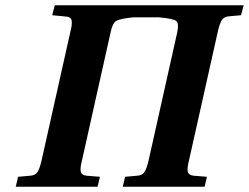

<svg xmlns="http://www.w3.org/2000/svg" viewBox="-20 -712 949 732"><path d="M40 0 49 -38 94 -42Q114 -43 122.5 -55.5Q131 -68 138 -98L249 -594Q256 -621 253 -634.5Q250 -648 230 -649L179 -654L189 -692H909L899 -654L855 -650Q835 -649 826.5 -636.5Q818 -624 811 -594L700 -98Q693 -71 696 -57.5Q699 -44 719 -42L769 -38L760 0H448L457 -38L502 -42Q522 -43 530.5 -55.5Q539 -68 546 -98L656 -590Q663 -624 651.5 -632.5Q640 -641 585 -646H489Q438 -641 423.5 -632.5Q409 -624 402 -590L292 -98Q285 -71 288 -57.5Q291 -44 311 -42L361 -38L352 0Z"/></svg>

Font: Lingua Franca
Style: Bold Italic
Weight: 700
Italic angle: -13°
Version: Version 1.19